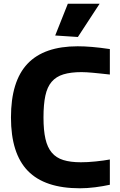

<svg xmlns="http://www.w3.org/2000/svg" viewBox="-20 -1001 645 1033"><path d="M410 12Q221 12 130 -81.5Q39 -175 39 -369Q39 -564 128 -658Q217 -752 398 -752Q433 -752 475 -748.5Q517 -745 571 -737V-600Q542 -603 520 -605.5Q498 -608 480 -609.5Q462 -611 447.5 -612Q433 -613 419 -613Q361 -613 321.5 -601Q282 -589 258 -561Q234 -533 224 -486Q214 -439 214 -369Q214 -300 224.5 -254Q235 -208 258.5 -180Q282 -152 320.5 -140Q359 -128 415 -128Q431 -128 452.5 -129Q474 -130 495.5 -132.5Q517 -135 537 -137.5Q557 -140 571 -143V-7Q535 1 492 6.5Q449 12 410 12ZM277 -810 345 -981H516L399 -802Z"/></svg>

Font: Encode Sans Normal
Style: Bold
Weight: 700
Designer: Pablo Impallari, Andres Torresi
Foundry: Pablo Impallari, Andres Torresi
Version: Version 1.000; ttfautohint (v1.00) -l 8 -r 50 -G 200 -x 14 -